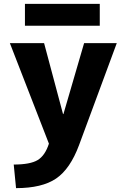

<svg xmlns="http://www.w3.org/2000/svg" viewBox="-20 -743 650 993"><path d="M109 -610V-723H496V-610ZM63 230 51 108Q136 108 174.5 85Q213 62 233 0L31 -520H208L306 -153H308L415 -520H584L389 7Q343 131 270 180.5Q197 230 63 230Z"/></svg>

Font: M PLUS 1p ExtraBold
Style: Regular
Weight: 800
Version: Version 1.062